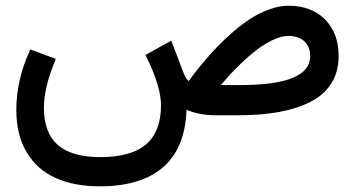

<svg xmlns="http://www.w3.org/2000/svg" viewBox="-20 -410 1263 683"><path d="M1083.5 -210.4Q1083.5 -232.9 1073.7 -249.3Q1064 -265.6 1046.6 -273.9Q1029.3 -282.2 1005.9 -282.2Q981.4 -282.2 951.2 -268.1Q920.9 -253.9 895 -234.1Q869.1 -214.4 841.8 -188.5Q814.5 -162.6 797.4 -143.8Q780.3 -125 765.6 -107.4H835Q1083.5 -107.4 1083.5 -210.4ZM335.9 252.9Q244.1 252.9 178 223.1Q111.8 193.4 75 131.8Q38.1 70.3 38.1 -18.6Q38.1 -123 84 -225.6L87.4 -233.9L96.2 -231L168.9 -204.1L178.2 -200.7L174.8 -190.9Q136.2 -97.2 136.2 -26.9Q136.2 62 185.5 105.5Q234.9 148.9 337.4 148.9Q446.8 148.9 499.8 103.3Q552.7 57.6 552.7 -35.6Q552.7 -102.1 501.5 -206.1L497.6 -214.4L505.4 -218.8L579.1 -259.8L588.9 -265.6L593.3 -254.9L632.8 -150.9Q642.6 -127 651.4 -121.6Q660.6 -134.8 671.4 -148.9Q682.1 -163.1 705.8 -191.2Q729.5 -219.2 752.7 -243.4Q775.9 -267.6 808.1 -295.7Q840.3 -323.7 870.8 -343.5Q901.4 -363.3 937.3 -376.5Q973.1 -389.6 1005.9 -389.6Q1087.9 -389.6 1136.2 -340.8Q1184.6 -292 1184.6 -210.4Q1184.6 -154.3 1158.4 -113Q1132.3 -71.8 1083.7 -47.4Q1035.2 -22.9 971.9 -11.5Q908.7 0 828.6 0H747.6Q688.5 0 643.6 -19.5Q638.7 115.7 561 184.1Q483.4 252.4 335.9 252.9Z"/></svg>

Font: Samim FD-WOL
Style: Medium-FD-WOL
Weight: 500
Foundry: DejaVu fonts team - Redesigned by Saber Rastikerdar
Version: Version 4.0.0